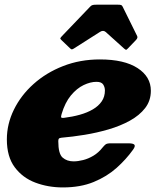

<svg xmlns="http://www.w3.org/2000/svg" viewBox="-20 -800 700 840"><path d="M285 -590Q289 -586 292.2 -584.5Q295.5 -583 302 -587L417.5 -660.5Q431.5 -669.5 442.5 -660L523 -587.5Q528.5 -583 531 -582.2Q533.5 -581.5 539.5 -588L575 -625Q579.5 -630 580.8 -634.2Q582 -638.5 580 -642.5L516.5 -771Q514 -776.5 509.8 -778Q505.5 -779.5 495.5 -779.5H403Q392 -779.5 386 -778.2Q380 -777 374.5 -771L251 -642Q245 -635.5 244 -632.8Q243 -630 248.5 -625ZM10 -190Q10 -114.5 44.5 -68.2Q79 -22 134.8 -1Q190.5 20 255 20Q332 20 389.8 -3.8Q447.5 -27.5 489.8 -65.2Q532 -103 562 -145Q573 -160 568.2 -166.5Q563.5 -173 541.5 -173H464.5Q448 -173 442 -168.2Q436 -163.5 429.5 -155.5Q411 -132 388.8 -118.8Q366.5 -105.5 343.8 -99.8Q321 -94 302 -94Q273 -94 254 -110.5Q235 -127 235 -182.5Q235 -190 237.5 -193.2Q240 -196.5 249 -197.5Q296.5 -201.5 350.2 -210.2Q404 -219 455.2 -234Q506.5 -249 548.2 -272Q590 -295 615 -327.2Q640 -359.5 640 -403Q640 -464.5 581.8 -502.2Q523.5 -540 417 -540Q330.5 -540 256.2 -511Q182 -482 126.8 -432.5Q71.5 -383 40.8 -320.2Q10 -257.5 10 -190ZM260.5 -284.5Q250 -283 248 -286.2Q246 -289.5 249.5 -301Q264.5 -351.5 290.2 -382.5Q316 -413.5 345.8 -427.8Q375.5 -442 402 -442Q424 -442 431.5 -430.2Q439 -418.5 439 -404Q439 -377 425 -356.5Q411 -336 386.2 -321.5Q361.5 -307 329.2 -298Q297 -289 260.5 -284.5Z"/></svg>

Font: Besley Black
Style: Italic
Weight: 900
Italic angle: -13°
Designer: Owen Earl
Foundry: indestructible type*
Version: Version 2.001